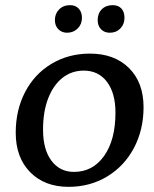

<svg xmlns="http://www.w3.org/2000/svg" viewBox="-20 -716 598 745"><path d="M41 -201Q41 -289 77.5 -359Q114 -429 180 -468.5Q246 -508 329 -508Q424 -508 480.5 -452Q537 -396 537 -300Q537 -212 499.5 -141.5Q462 -71 395.5 -31Q329 9 246 9Q153 9 97 -48Q41 -105 41 -201ZM428 -279Q428 -355 395 -398.5Q362 -442 305 -442Q258 -442 222.5 -414Q187 -386 167 -334.5Q147 -283 147 -213Q147 -136 179.5 -92.5Q212 -49 267 -49Q340 -49 384 -111Q428 -173 428 -279ZM193 -638Q193 -663 209.5 -679.5Q226 -696 252 -696Q273 -696 285.5 -682.5Q298 -669 298 -647Q298 -622 281.5 -605.5Q265 -589 240 -589Q220 -589 206.5 -602.5Q193 -616 193 -638ZM359 -638Q359 -664 375 -680Q391 -696 417 -696Q439 -696 451 -683Q463 -670 463 -647Q463 -622 447 -605.5Q431 -589 406 -589Q385 -589 372 -602.5Q359 -616 359 -638Z"/></svg>

Font: Alegreya SC Medium
Style: Italic
Weight: 500
Italic angle: -7°
Designer: Juan Pablo del Peral
Foundry: Huerta Tipografica
Version: Version 2.007; ttfautohint (v1.6)